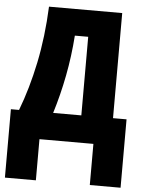

<svg xmlns="http://www.w3.org/2000/svg" viewBox="-61 -762 765 1032"><g transform="rotate(5 321.5 -246.0)"><path d="M385 -147H233Q264 -247 284.5 -353Q305 -459 313 -571H385ZM161 -714Q154 -551 124.5 -409Q95 -267 49 -147H5V222H172V0H463V222H629V-147H556V-714Z"/></g></svg>

Font: Noto Sans Display Condensed Black
Style: Regular
Weight: 900
Width: 3
Designer: Monotype Design team
Foundry: Monotype Imaging Inc.
Version: 1.000